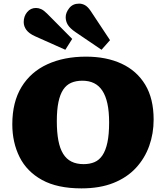

<svg xmlns="http://www.w3.org/2000/svg" viewBox="-20 -1027 914 1061"><path d="M430 14Q297 14 212.5 -32.5Q128 -79 88 -159.5Q48 -240 48 -340Q48 -463 99 -546.5Q150 -630 242 -672Q334 -714 455 -714Q568 -714 652 -675Q736 -636 782.5 -559Q829 -482 829 -366Q829 -289 804.5 -220.5Q780 -152 731 -99Q682 -46 607 -16Q532 14 430 14ZM442 -120Q476 -120 502 -131Q528 -142 546 -168.5Q564 -195 573.5 -239.5Q583 -284 583 -350Q583 -411 573.5 -454.5Q564 -498 545.5 -526Q527 -554 499.5 -567.5Q472 -581 435 -581Q400 -581 373.5 -569.5Q347 -558 329.5 -532Q312 -506 303 -463Q294 -420 294 -357Q294 -296 302.5 -251Q311 -206 329 -177Q347 -148 375 -134Q403 -120 442 -120ZM541 -752 398 -849Q367 -870 355 -889.5Q343 -909 343 -932Q343 -957 362.5 -982Q382 -1007 417 -1007Q433 -1007 448.5 -999Q464 -991 480 -968L588 -805ZM341 -752 173 -827Q140 -842 125.5 -862Q111 -882 111 -905Q111 -937 130 -960Q149 -983 179 -983Q193 -983 207.5 -976.5Q222 -970 240 -952L379 -812Z"/></svg>

Font: Literata Variable Black
Style: Regular
Weight: 900
Designer: Latin by Veronika Burian and Jose Scaglione. Greek by Irene Vlachou. Cyrillic by Vera Evstafieva.
Foundry: TypeTogether
Version: Version 3.021